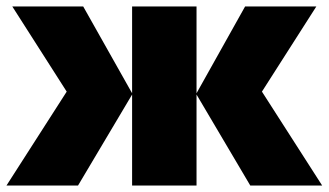

<svg xmlns="http://www.w3.org/2000/svg" viewBox="-26 -573 1015 593"><path d="M951 -553 783 -290 969 0H747L581 -281V0H382V-281L215 0H-6L180 -290L12 -553H231L382 -285V-553H581V-285L731 -553Z"/></svg>

Font: Noto Sans Display Black
Style: Regular
Weight: 900
Designer: Monotype Design Team
Foundry: Monotype Imaging Inc.
Version: Version 2.003